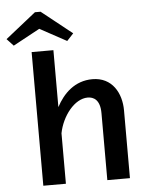

<svg xmlns="http://www.w3.org/2000/svg" viewBox="-115 -920 727 966"><g transform="rotate(-5 249.0 -436.5)"><path d="M-55.8 -750.8 -22.5 -715 112.5 -788.3 247.5 -715 280.8 -750.8 126.7 -873.3H98.3ZM64.2 0H178.3V-255C195 -340.8 258.3 -422.5 325 -422.5C354.2 -422.5 387.5 -406.7 387.5 -338.3V0H501.7V-342.5C501.7 -429.2 456.7 -512.5 356.7 -512.5C267.5 -512.5 209.2 -454.2 174.2 -387.5V-675H64.2Z"/></g></svg>

Font: Boon SemiBold
Style: Regular
Weight: 600
Designer: Sungsit Sawaiwan
Foundry: FontUni
Version: Version 2.0